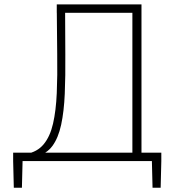

<svg xmlns="http://www.w3.org/2000/svg" viewBox="-20 -735 796 876"><path d="M41.5 0V-38.5H607L584 -8.5V-704.5L607 -676.5H239V-715H625.5V-8.5L602.5 -38.5H710.5V0ZM146 -22.5 99 -32.5Q150 -41.5 179.2 -76.8Q208.5 -112 222 -171Q235.5 -230 239 -310Q242.5 -390 241 -488.2Q239.5 -586.5 239 -700.5H277Q277 -586.5 278 -487.2Q279 -388 275.5 -307Q272 -226 259 -165.8Q246 -105.5 219 -69Q192 -32.5 146 -22.5ZM673 0H716L713 121.5H676ZM716 0H604.5V-38.5H716ZM83 0 80 121.5H43L40 0ZM40 0V-38.5H151.5V0Z"/></svg>

Font: Russolo 10pt ExtraLight
Style: Regular
Weight: 200
Designer: Micah Stupak-Hahn
Version: Version 1.000